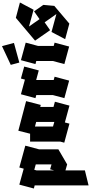

<svg xmlns="http://www.w3.org/2000/svg" viewBox="489 -1203 909 1927"><g transform="rotate(-90 943.5 -239.5)"><path d="M46 195V-346L15 -354L54 -500L214 -456L226 -500L445 -440L408 -301V-108L257 -20L197 -37V158ZM208 -191 257 -177V-335L203 -350L197 -328V-151Z M666 3 475 -49 486 -90V-392H565L595 -510L892 -432L854 -285L834 -290V-157L886 -143L847 3L678 -43ZM637 -162 683 -149V-150V-331L637 -343Z M1098 0 922 -48 953 -164V-330L922 -338L961 -484L1108 -444L1119 -484L1239 -451L1200 -305L1104 -331V-155L1137 -146Z M1440 0 1264 -48 1295 -164V-330L1264 -338L1303 -484L1479 -436L1446 -312V-155L1479 -146ZM1279 -500 1256 -586 1444 -674 1476 -554Z M1670 2 1514 -40 1586 -177 1766 -128 1683 -246 1604 -191 1499 -342 1615 -440 1728 -535 1882 -494 1809 -357 1641 -403 1715 -297 1793 -352 1858 -259 1848 -149 1809 -116Z"/></g></svg>

Font: Blaka
Style: Regular
Weight: 400
Designer: Mohamed Gaber
Foundry: Kief Type Foundry
Version: Version 1.003; ttfautohint (v1.8.4.7-5d5b)